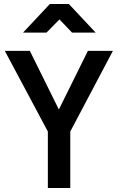

<svg xmlns="http://www.w3.org/2000/svg" viewBox="-20 -939 589 959"><path d="M219 -282 4 -685H129L274 -392L419 -685H544L331 -282V0H219ZM229 -919H324L458 -776H340L277 -842L212 -776H95Z"/></svg>

Font: Cairo SemiBold
Style: Regular
Weight: 600
Designer: Mohamed Gaber, Accademia di Belle Arti di Urbino and others
Foundry: Kief Type Foundry, Accademia di Belle Arti di Urbino and others
Version: Version 3.011